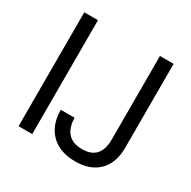

<svg xmlns="http://www.w3.org/2000/svg" viewBox="-158 -855 1018 1022"><g transform="rotate(30 350.5 -344.0)"><path d="M76 0V-700H160V0ZM430 12Q367 12 321.5 -12Q276 -36 251.5 -81Q227 -126 227 -188H312Q312 -153 323.5 -124.5Q335 -96 360.5 -79.5Q386 -63 429 -63Q471 -63 495.5 -79Q520 -95 530.5 -122.5Q541 -150 541 -185V-700H625V-185Q625 -91 573.5 -39.5Q522 12 430 12Z"/></g></svg>

Font: DM Sans 11pt
Style: Regular
Weight: 400
Version: Version 4.004;gftools[0.9.30]